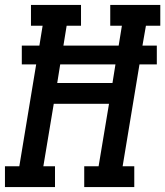

<svg xmlns="http://www.w3.org/2000/svg" viewBox="-29 -755 667 775"><path d="M-9 0V-84H49L117 -495H59V-571H130L143 -651H96V-735H298V-651H240L227 -571H450L463 -651H416V-735H618V-651H560L546 -571H604V-495H534L466 -84H513V0H311V-84H369L411 -336H188L146 -84H193V0ZM425 -420 437 -495H214L202 -420Z"/></svg>

Font: Iosevka Slab Medium Extended
Style: Italic
Weight: 500
Width: 7
Italic angle: -9°
Monospace: yes
Designer: Belleve Invis
Foundry: Belleve Invis
Version: Version 11.1.0; ttfautohint (v1.8.3)